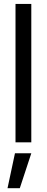

<svg xmlns="http://www.w3.org/2000/svg" viewBox="-20 -748 246 1009"><path d="M144.5 -727.5H61.5V0H144.5ZM19.5 241.2H84L144.5 57.6H58.6Z"/></svg>

Font: Raveo Display Display
Style: Regular
Weight: 400
Designer: Jakub Foglar, Rasmus Andersson (Inter)
Foundry: Jakubfoglar.com
Version: Version 1.100;Glyphs 3.2.3 (3260)